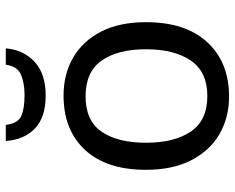

<svg xmlns="http://www.w3.org/2000/svg" viewBox="-92 -688 790 645"><g transform="rotate(-90 302.5 -365.0)"><path d="M551 -269Q551 -136 483.5 -63Q416 10 301 10Q230 10 174.5 -22.5Q119 -55 87 -117.5Q55 -180 55 -269Q55 -402 122 -474Q189 -546 304 -546Q377 -546 432.5 -513.5Q488 -481 519.5 -419.5Q551 -358 551 -269ZM146 -269Q146 -174 183.5 -118.5Q221 -63 303 -63Q384 -63 422 -118.5Q460 -174 460 -269Q460 -364 422 -418Q384 -472 302 -472Q220 -472 183 -418Q146 -364 146 -269ZM463 -740Q458 -680 417.5 -643Q377 -606 305 -606Q231 -606 193.5 -642.5Q156 -679 152 -740H206Q211 -699 236 -688Q261 -677 307 -677Q346 -677 374.5 -689Q403 -701 408 -740Z"/></g></svg>

Font: Noto Sans IKEA
Style: Regular
Weight: 400
Designer: Monotype Design Team
Foundry: Monotype Imaging Inc.
Version: Version 2.001